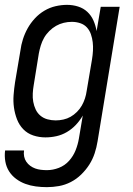

<svg xmlns="http://www.w3.org/2000/svg" viewBox="-26 -558 546 791"><path d="M167 213Q144 213 121.5 210Q99 207 78.5 199.5Q58 192 40.5 179Q23 166 11.5 148Q0 130 -4 107.5Q-8 85 -5 62H73Q71 75 73.5 87Q76 99 82.5 108.5Q89 118 98.5 125Q108 132 119 136Q130 140 142.5 141.5Q155 143 167 143Q192 143 216.5 133.5Q241 124 258.5 104.5Q276 85 285.5 61Q295 37 299 13L315 -82Q303 -61 286.5 -43.5Q270 -26 249.5 -14Q229 -2 206.5 3Q184 8 161 8Q135 8 111 0Q87 -8 70 -25.5Q53 -43 44 -66.5Q35 -90 31.5 -115Q28 -140 30 -166.5Q32 -193 36 -219L58 -349Q61 -373 68.5 -396.5Q76 -420 88 -441.5Q100 -463 117.5 -482Q135 -501 157 -514Q179 -527 203 -532.5Q227 -538 250 -538Q274 -538 296 -531Q318 -524 334 -509Q350 -494 359 -473.5Q368 -453 372 -430L389 -530H467L376 24Q372 49 364 73.5Q356 98 342 120Q328 142 308.5 161Q289 180 265.5 192Q242 204 217 208.5Q192 213 167 213ZM204 -62Q219 -62 235 -65.5Q251 -69 265 -77Q279 -85 291 -97Q303 -109 311 -123Q319 -137 324 -152.5Q329 -168 331 -183L353 -313Q356 -331 357 -349Q358 -367 356 -384Q354 -401 348.5 -417Q343 -433 332 -445Q321 -457 304.5 -462.5Q288 -468 270 -468Q253 -468 236.5 -464Q220 -460 205 -451.5Q190 -443 177 -430Q164 -417 155.5 -402Q147 -387 142 -370.5Q137 -354 134 -338L113 -208Q110 -191 109 -173Q108 -155 111 -138.5Q114 -122 121 -107Q128 -92 140.5 -81.5Q153 -71 169.5 -66.5Q186 -62 203 -62Z"/></svg>

Font: Iosevka Curly Oblique
Style: Regular
Weight: 400
Italic angle: -9°
Monospace: yes
Designer: Belleve Invis
Foundry: Belleve Invis
Version: Version 11.1.0; ttfautohint (v1.8.3)